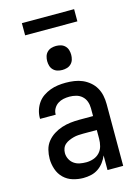

<svg xmlns="http://www.w3.org/2000/svg" viewBox="-135 -984 770 1065"><g transform="rotate(-15 250.0 -451.0)"><path d="M208 8Q178 8 148 -1Q118 -10 96 -31.5Q74 -53 64 -83Q54 -113 54 -143Q54 -169 60.5 -194.5Q67 -220 83 -240Q99 -260 121 -274Q143 -288 167.5 -296Q192 -304 217.5 -307Q243 -310 269 -310H348V-355Q348 -375 341.5 -393.5Q335 -412 320.5 -425Q306 -438 287 -443Q268 -448 249 -448Q231 -448 214 -444.5Q197 -441 182.5 -431.5Q168 -422 159 -406.5Q150 -391 150 -374V-371H60V-376Q60 -399 67 -421Q74 -443 87 -461.5Q100 -480 119 -493Q138 -506 159.5 -514Q181 -522 203.5 -525Q226 -528 249 -528Q273 -528 297.5 -524.5Q322 -521 344 -511.5Q366 -502 385 -486Q404 -470 416 -449Q428 -428 433 -404Q438 -380 438 -355V0H348V-84Q340 -64 326 -45.5Q312 -27 293.5 -14.5Q275 -2 253 3Q231 8 208 8ZM246 -72Q267 -72 287.5 -79Q308 -86 322.5 -101.5Q337 -117 342.5 -138Q348 -159 348 -180V-230H269Q255 -230 241 -229Q227 -228 214 -224.5Q201 -221 188 -215.5Q175 -210 164.5 -201Q154 -192 149 -179Q144 -166 144 -152Q144 -134 152.5 -117Q161 -100 176 -89.5Q191 -79 209 -75.5Q227 -72 246 -72ZM250 -601Q236 -601 222.5 -605Q209 -609 199 -619Q189 -629 185 -642.5Q181 -656 181 -670Q181 -684 185 -697.5Q189 -711 199 -721Q209 -731 222.5 -735Q236 -739 250 -739Q264 -739 277.5 -735Q291 -731 301 -721Q311 -711 315 -697.5Q319 -684 319 -670Q319 -656 315 -642.5Q311 -629 301 -619Q291 -609 277.5 -605Q264 -601 250 -601ZM100 -840V-910H400V-840Z"/></g></svg>

Font: Iosevka Medium
Style: Regular
Weight: 500
Monospace: yes
Designer: Belleve Invis
Foundry: Belleve Invis
Version: Version 32.5.0; ttfautohint (v1.8.4)